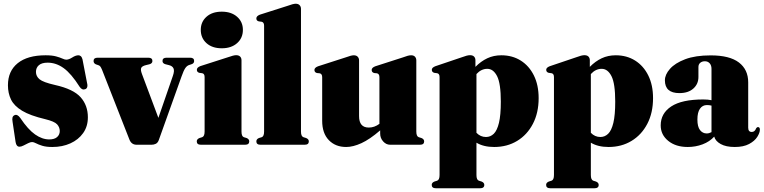

<svg xmlns="http://www.w3.org/2000/svg" viewBox="-20 -775 4092 1028"><path d="M243.5 -28.5Q271.5 -28.5 285.8 -41.2Q300 -54 300 -73.5Q300 -93.5 285.8 -109.2Q271.5 -125 222 -137Q141.5 -156 98.5 -182Q55.5 -208 39 -242Q22.5 -276 22.5 -318.5Q22.5 -394.5 75 -436.8Q127.5 -479 224 -479Q259 -479 280.5 -473Q302 -467 314.5 -461.2Q327 -455.5 334.5 -455.5Q348.5 -455.5 366.8 -467.2Q385 -479 400 -479Q406.5 -479 412.2 -474.5Q418 -470 421.5 -458L445 -336.5Q454 -304 436.5 -297.5Q419.5 -291 406.5 -310Q361.5 -381 321 -410.2Q280.5 -439.5 235 -439.5Q204 -439.5 188.2 -426Q172.5 -412.5 172.5 -390Q172.5 -366.5 191.8 -350.5Q211 -334.5 274.5 -320Q373 -298 411.8 -254.2Q450.5 -210.5 450.5 -147Q450.5 -98 425.2 -62.5Q400 -27 357 -7.5Q314 12 260.5 12Q227.5 12 206.5 5.5Q185.5 -1 172.8 -7.8Q160 -14.5 152 -14.5Q143 -14.5 130.5 -8.2Q118 -2 105.8 4.2Q93.5 10.5 84.5 10.5Q67.5 10.5 63.5 -14.5L47.5 -121.5Q44.5 -138 47 -146.2Q49.5 -154.5 58 -158.5Q73 -165 88.5 -143.5Q130 -81.5 168 -55Q206 -28.5 243.5 -28.5Z M791.5 0H711.5Q684 0 673 -27.5L526.5 -401Q521 -414 517.2 -418.8Q513.5 -423.5 508 -425.5L493.5 -430.5Q481 -436 481 -448.5Q481 -466 502.5 -466H774.5Q796 -466 796 -448.5Q796 -435.5 780.5 -431L762 -426.5Q741 -421.5 736.2 -411.5Q731.5 -401.5 740 -379L828 -144L905.5 -368.5Q915 -395.5 909 -408.8Q903 -422 884 -426.5L866 -431Q850 -435.5 850 -448.5Q850 -466 871.5 -466H998Q1019.5 -466 1019.5 -448.5Q1019.5 -435.5 1005 -431L994.5 -427.5Q981.5 -424 972.2 -410.5Q963 -397 952 -365.5L830 -24.5Q824.5 -10 814 -5Q803.5 0 791.5 0Z M1167.5 -516.5Q1116 -516.5 1085.5 -544Q1055 -571.5 1055 -615Q1055 -658 1085.5 -685.2Q1116 -712.5 1167.5 -712.5Q1218.5 -712.5 1249.5 -685.2Q1280.5 -658 1280.5 -615Q1280.5 -571.5 1249.5 -544Q1218.5 -516.5 1167.5 -516.5ZM1273 -452.5V-71Q1273 -45 1285.5 -40.5L1300.5 -36Q1314.5 -30 1314.5 -18Q1314.5 0 1292 0H1056Q1033.5 0 1033.5 -18Q1033.5 -30 1048 -36L1062.5 -40.5Q1075.5 -45 1075.5 -71V-362.5Q1075.5 -380.5 1062.5 -383L1047.5 -385Q1034 -388.5 1034 -401.5Q1034 -413.5 1052.5 -421L1200.5 -468.5Q1231 -479.5 1244 -479.5Q1258.5 -479.5 1265.8 -472Q1273 -464.5 1273 -452.5Z M1591.5 -727.5V-71Q1591.5 -45 1604.5 -40.5L1619 -36Q1633.5 -30 1633.5 -18Q1633.5 0 1611 0H1375Q1352.5 0 1352.5 -18Q1352.5 -30 1366.5 -36L1381.5 -40.5Q1394 -45 1394 -71V-637.5Q1394 -655.5 1381 -658.5L1366 -660.5Q1352.5 -663.5 1352.5 -676.5Q1352.5 -689 1371.5 -696.5L1519 -743.5Q1550 -755 1563 -755Q1577 -755 1584.2 -747.2Q1591.5 -739.5 1591.5 -727.5Z M1705 -128.5V-361.5Q1705 -379.5 1692 -382.5L1677 -384Q1663.5 -387.5 1663.5 -400.5Q1663.5 -412.5 1682.5 -420L1830 -467.5Q1861 -479 1874 -479Q1888 -479 1895.2 -471.2Q1902.5 -463.5 1902.5 -451.5V-153.5Q1902.5 -92 1954.5 -92Q1985 -92 2011.5 -112V-361.5Q2011.5 -379.5 1998.5 -382.5L1983.5 -384Q1970 -387.5 1970 -400.5Q1970 -412.5 1989 -420L2136.5 -467.5Q2153 -473.5 2162.5 -476.2Q2172 -479 2181.5 -479Q2195 -479 2202 -471.2Q2209 -463.5 2209 -451.5V-71Q2209 -45 2222 -40.5L2236.5 -36Q2251 -30 2251 -18Q2251 0 2228.5 0H2069Q2047.5 0 2031.5 -17.8Q2015.5 -35.5 2015.5 -60V-77Q1960 -29 1915.2 -8.5Q1870.5 12 1833.5 12Q1776 12 1740.5 -24.8Q1705 -61.5 1705 -128.5Z M2525.5 -452.5V-417Q2555 -447 2589 -463Q2623 -479 2664.5 -479Q2723 -479 2768 -450.8Q2813 -422.5 2838.5 -371Q2864 -319.5 2864 -249.5Q2864 -171 2833.2 -112Q2802.5 -53 2748.8 -20.5Q2695 12 2626 12Q2569 12 2531 -11V162Q2531 188 2544 192.5L2558.5 197Q2573 203 2573 215Q2573 233 2550 233H2314.5Q2291.5 233 2291.5 215Q2291.5 203 2306 197L2320.5 192.5Q2333.5 188 2333.5 162V-362.5Q2333.5 -380.5 2320.5 -383L2305.5 -385Q2292 -388.5 2292 -401.5Q2292 -413 2311 -420.5L2453 -468.5Q2481.5 -479.5 2496.5 -479.5Q2511 -479.5 2518.2 -472Q2525.5 -464.5 2525.5 -452.5ZM2589 -406.5Q2556.5 -406.5 2531 -378.5V-64Q2552.5 -41.5 2582 -41.5Q2606 -41.5 2623.8 -58.8Q2641.5 -76 2651.5 -117.2Q2661.5 -158.5 2661.5 -231Q2661.5 -328 2641.5 -367.2Q2621.5 -406.5 2589 -406.5Z M3138 -452.5V-417Q3167.5 -447 3201.5 -463Q3235.5 -479 3277 -479Q3335.5 -479 3380.5 -450.8Q3425.5 -422.5 3451 -371Q3476.5 -319.5 3476.5 -249.5Q3476.5 -171 3445.8 -112Q3415 -53 3361.2 -20.5Q3307.5 12 3238.5 12Q3181.5 12 3143.5 -11V162Q3143.5 188 3156.5 192.5L3171 197Q3185.5 203 3185.5 215Q3185.5 233 3162.5 233H2927Q2904 233 2904 215Q2904 203 2918.5 197L2933 192.5Q2946 188 2946 162V-362.5Q2946 -380.5 2933 -383L2918 -385Q2904.5 -388.5 2904.5 -401.5Q2904.5 -413 2923.5 -420.5L3065.5 -468.5Q3094 -479.5 3109 -479.5Q3123.5 -479.5 3130.8 -472Q3138 -464.5 3138 -452.5ZM3201.5 -406.5Q3169 -406.5 3143.5 -378.5V-64Q3165 -41.5 3194.5 -41.5Q3218.5 -41.5 3236.2 -58.8Q3254 -76 3264 -117.2Q3274 -158.5 3274 -231Q3274 -328 3254 -367.2Q3234 -406.5 3201.5 -406.5Z M3517.5 -103.5Q3517.5 -168 3574 -205.2Q3630.5 -242.5 3745.5 -242.5Q3771 -242.5 3789.5 -238.5V-406.5Q3789.5 -425 3779.8 -436Q3770 -447 3754 -447Q3739 -447 3729.2 -438.8Q3719.5 -430.5 3719.5 -416.5V-363Q3719.5 -325 3692.2 -300.8Q3665 -276.5 3617.5 -276.5Q3540 -276.5 3540 -345Q3540 -375.5 3567 -406.2Q3594 -437 3648.5 -457.8Q3703 -478.5 3785 -478.5Q3886.5 -478.5 3936.2 -440.5Q3986 -402.5 3986 -334V-91.5Q3986 -68.5 4005 -68.5Q4021.5 -68.5 4028.5 -88Q4032.5 -94.5 4038.5 -94.5Q4048.5 -94.5 4048.5 -81Q4048.5 -64 4034.5 -42Q4020.5 -20 3990.8 -4Q3961 12 3914 12Q3867 12 3838.8 -3.8Q3810.5 -19.5 3804 -43.5Q3779.5 -16.5 3741.8 -2.2Q3704 12 3662.5 12Q3598 12 3557.8 -20.8Q3517.5 -53.5 3517.5 -103.5ZM3714 -135Q3714 -96.5 3728 -78.5Q3742 -60.5 3764 -60.5Q3776.5 -60.5 3789.5 -67.5V-209.5Q3779 -212.5 3765 -212.5Q3741.5 -212.5 3727.8 -193Q3714 -173.5 3714 -135Z"/></svg>

Font: Fraunces 72pt S000 Black
Style: Regular
Weight: 900
Version: Version 1.000; ttfautohint (v1.8.3)